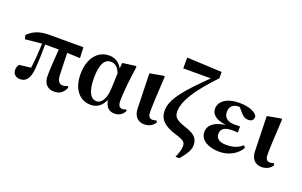

<svg xmlns="http://www.w3.org/2000/svg" viewBox="-115 -1354 3308 2106"><g transform="rotate(20 1538.5 -300.5)"><path d="M527 17C587 17 632 -14 657 -78L646 -93C627 -84 613 -79 588 -79C552 -79 526 -107 523 -176L515 -432L667 -426L661 -551H263C152 -551 79 -522 17 -459L28 -414L222 -433C218 -346 213 -237 199 -144C152 -139 110 -134 66 -128C49 -110 42 -86 42 -61C42 -12 79 16 127 16C203 16 240 -45 247 -164C254 -242 256 -349 257 -435H416C408 -325 399 -208 399 -122C399 -24 454 17 527 17Z M951 16C1012 16 1073 -13 1111 -99C1127 -18 1164 17 1231 17C1286 17 1328 -16 1345 -57L1333 -71C1322 -65 1311 -60 1294 -60C1259 -60 1242 -85 1242 -140C1242 -242 1259 -393 1282 -546L1272 -555L1121 -535L1115 -468C1084 -528 1030 -563 960 -563C832 -563 732 -455 732 -264C732 -88 822 16 951 16ZM1111 -412 1105 -235C1099 -95 1046 -43 998 -43C932 -43 885 -110 885 -276C885 -449 936 -505 1000 -505C1045 -505 1085 -479 1111 -412Z M1575 16C1639 16 1686 -19 1700 -53L1688 -71C1677 -66 1664 -62 1646 -62C1616 -62 1592 -78 1592 -131C1592 -198 1594 -290 1610 -552L1602 -559L1439 -530L1450 -123C1452 -33 1502 16 1575 16Z M2021 233H2067C2128 159 2165 105 2165 46C2165 -26 2131 -73 2012 -111C1903 -145 1869 -177 1869 -240C1869 -365 1968 -518 2179 -741V-815L1770 -834V-708H2092C1854 -476 1736 -336 1736 -205C1736 -103 1798 -41 1943 2C2045 33 2059 53 2059 97C2059 135 2045 180 2021 233Z M2452 17C2566 17 2661 -41 2704 -120L2684 -143C2634 -100 2582 -80 2496 -80C2412 -80 2377 -117 2377 -163C2377 -218 2408 -254 2512 -254C2525 -254 2539 -254 2573 -252V-323C2547 -321 2530 -321 2509 -321C2418 -321 2382 -365 2382 -426C2382 -486 2423 -522 2483 -522H2496L2541 -471C2581 -424 2604 -421 2636 -421C2674 -421 2694 -444 2693 -483C2669 -535 2578 -563 2482 -563C2323 -563 2248 -492 2248 -412C2248 -349 2299 -299 2421 -284C2274 -264 2225 -200 2225 -133C2225 -37 2325 17 2452 17Z M2945 16C3009 16 3056 -19 3070 -53L3058 -71C3047 -66 3034 -62 3016 -62C2986 -62 2962 -78 2962 -131C2962 -198 2964 -290 2980 -552L2972 -559L2809 -530L2820 -123C2822 -33 2872 16 2945 16Z"/></g></svg>

Font: Noto Serif SC Black
Style: Regular
Weight: 900
Designer: Ryoko NISHIZUKA 西塚涼子 (kana & ideographs); Frank Grießhammer (Latin, Greek & Cyrillic); Wenlong ZHANG 张文龙 (bopomofo); San
Foundry: Adobe
Version: Version 2.001;hotconv 1.1.0;makeotfexe 2.6.0